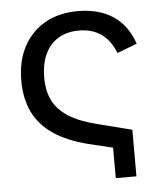

<svg xmlns="http://www.w3.org/2000/svg" viewBox="-49 -569 606 731"><g transform="rotate(-5 254.0 -203.0)"><path d="M364 120V-52L416 16L270 -19Q191 -39 139.5 -74Q88 -109 63 -160.5Q38 -212 38 -281Q38 -356 67.5 -411Q97 -466 150 -496Q203 -526 275 -526Q356 -526 410 -490Q464 -454 488 -383L412 -354Q374 -452 273 -452Q227 -452 194 -432Q161 -412 143.5 -374.5Q126 -337 126 -284Q126 -234 144 -197.5Q162 -161 202 -135Q242 -109 309 -92L443 -58V120Z"/></g></svg>

Font: TikTok Sans 24pt
Style: Regular
Weight: 400
Version: Version 4.000